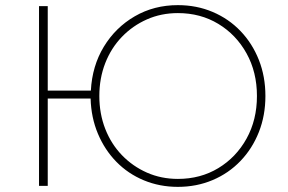

<svg xmlns="http://www.w3.org/2000/svg" viewBox="-20 -724 1123 748"><path d="M673 4Q602 4 540.5 -21.5Q479 -47 433.5 -93.5Q388 -140 361.5 -203Q335 -266 333 -340H166V0H132V-700H166V-371H334Q339 -467 384.5 -542Q430 -617 505 -660.5Q580 -704 673 -704Q746 -704 808.5 -677.5Q871 -651 917 -603Q963 -555 988.5 -490.5Q1014 -426 1014 -350Q1014 -274 988.5 -209.5Q963 -145 917 -97Q871 -49 808.5 -22.5Q746 4 673 4ZM673 -27Q761 -27 830.5 -69Q900 -111 940.5 -184Q981 -257 981 -350Q981 -443 940.5 -516Q900 -589 830.5 -631Q761 -673 673 -673Q608 -673 552.5 -648.5Q497 -624 455 -580.5Q413 -537 390 -478Q367 -419 367 -350Q367 -281 390 -222Q413 -163 455 -119.5Q497 -76 552.5 -51.5Q608 -27 673 -27Z"/></svg>

Font: Montserrat ExtraLight
Style: Regular
Weight: 200
Designer: Julieta Ulanovsky
Foundry: Julieta Ulanovsky
Version: Version 9.000; ttfautohint (v1.8.4.7-5d5b)